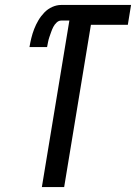

<svg xmlns="http://www.w3.org/2000/svg" viewBox="-20 -755 549 775"><path d="M149 0 260 -672H227Q217 -672 208.5 -664Q200 -656 195 -646Q190 -636 186.5 -626Q183 -616 179.5 -606Q176 -596 174 -585.5Q172 -575 170 -565H99Q102 -583 106.5 -601.5Q111 -620 118 -638Q125 -656 135 -673Q145 -690 159 -704.5Q173 -719 191 -727Q209 -735 227 -735H509L496 -655H347L239 0Z"/></svg>

Font: Iosevka Term Curly Medium
Style: Italic
Weight: 500
Italic angle: -9°
Designer: Belleve Invis
Foundry: Belleve Invis
Version: Version 32.3.0